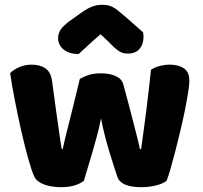

<svg xmlns="http://www.w3.org/2000/svg" viewBox="-20 -764 840 796"><path d="M328 -15Q314 -3 290 4.5Q266 12 233 12Q192 12 162 0.5Q132 -11 122 -32Q111 -56 96.5 -108Q82 -160 68 -222Q54 -284 41.5 -348Q29 -412 22 -461Q36 -475 59.5 -485.5Q83 -496 111 -496Q146 -496 168.5 -480.5Q191 -465 196 -427Q206 -351 213 -301.5Q220 -252 224.5 -220.5Q229 -189 231.5 -172.5Q234 -156 236 -146H240Q243 -162 250.5 -192.5Q258 -223 268 -262Q278 -301 289 -346.5Q300 -392 311 -437Q331 -448 350.5 -454Q370 -460 399 -460Q434 -460 459 -449Q484 -438 491 -415Q503 -371 514 -329.5Q525 -288 534 -252.5Q543 -217 550 -189.5Q557 -162 560 -146H565Q576 -223 586.5 -306Q597 -389 606 -475Q624 -486 644 -491Q664 -496 684 -496Q719 -496 742 -481Q765 -466 765 -429Q765 -413 760 -381Q755 -349 747 -309Q739 -269 728.5 -225Q718 -181 707.5 -140Q697 -99 687.5 -66Q678 -33 671 -15Q657 -3 628 4.5Q599 12 566 12Q482 12 467 -30Q461 -48 452 -75.5Q443 -103 433 -136Q423 -169 414 -204.5Q405 -240 399 -273Q392 -238 382 -200.5Q372 -163 361.5 -127.5Q351 -92 342 -62.5Q333 -33 328 -15ZM397 -622Q363 -593 344 -575Q325 -557 306 -540Q267 -540 244 -558.5Q221 -577 221 -606Q221 -626 232 -642Q243 -658 269 -677L318 -712Q342 -729 361.5 -736.5Q381 -744 401 -744Q414 -744 424.5 -742.5Q435 -741 446 -735.5Q457 -730 470 -719.5Q483 -709 503 -692L573 -630Q574 -625 574.5 -621Q575 -617 575 -612Q575 -581 558.5 -561.5Q542 -542 511 -542Q501 -542 493 -543.5Q485 -545 476.5 -550Q468 -555 457 -564.5Q446 -574 431 -590Z"/></svg>

Font: BALOOCHETTANREGULAR
Style: Book
Weight: 400
Designer: Maithili Shingre and Ek Type
Foundry: Ek Type
Version: Version 1.100;PS 1.000;hotconv 1.0.88;makeotf.lib2.5.647800;